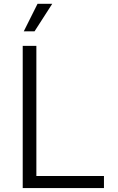

<svg xmlns="http://www.w3.org/2000/svg" viewBox="-20 -962 604 982"><path d="M96.2 0V-727.5H166V-62H511.7V0ZM101.6 -801.8 171.9 -942.4H247.1L156.7 -801.8Z"/></svg>

Font: Inter Light
Style: Regular
Weight: 300
Designer: Rasmus Andersson
Foundry: rsms
Version: Version 4.000;git-a52131595